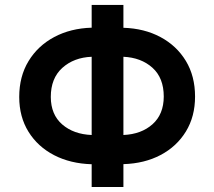

<svg xmlns="http://www.w3.org/2000/svg" viewBox="-20 -747 856 767"><path d="M473 -727.3V-636Q556.5 -633.5 621.1 -598.9Q685.7 -564.3 722.5 -503.6Q759.2 -442.8 759.2 -361.2Q759.2 -281.6 722.7 -221.8Q686.1 -161.9 621.6 -127.8Q557.2 -93.8 473 -91.3V0H346.2V-90.9Q261.4 -93.4 196.2 -127.1Q131 -160.9 93.9 -220.5Q56.8 -280.2 56.8 -359.7Q56.8 -441.8 94.1 -503Q131.4 -564.3 196.7 -599.1Q262.1 -633.9 346.2 -636.4V-727.3ZM346.2 -520.2Q275.2 -517.4 229 -475.9Q182.9 -434.3 182.9 -359.7Q183.2 -289.1 228.7 -249.8Q274.1 -210.6 346.2 -207.7ZM473 -520.2V-207.7Q544.7 -210.9 589.3 -250.7Q633.9 -290.5 634.2 -361.2Q634.2 -435.7 589 -476.4Q543.7 -517 473 -520.2Z"/></svg>

Font: Inter Zeller Semi Bold
Style: Regular
Weight: 600
Designer: Rasmus Andersson; Joe Bland
Foundry: zeller
Version: Version 3.015;git-dec3a8cb1